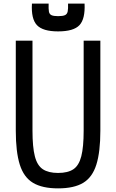

<svg xmlns="http://www.w3.org/2000/svg" viewBox="-20 -1024 640 1058"><path d="M300 14Q213 14 162 -16.5Q111 -47 89 -117Q67 -187 67 -304V-800H159V-304Q159 -214 172 -163Q185 -112 216 -91.5Q247 -71 300 -71Q354 -71 384.5 -91.5Q415 -112 428 -163Q441 -214 441 -304V-800H533V-304Q533 -187 511 -117Q489 -47 438.5 -16.5Q388 14 300 14ZM300 -851Q216 -851 183.5 -885.5Q151 -920 156 -1004H248Q247 -975 249.5 -960.5Q252 -946 263.5 -940.5Q275 -935 300 -935Q326 -935 338 -940.5Q350 -946 353 -961Q356 -976 355 -1004H446Q450 -920 418 -885.5Q386 -851 300 -851Z"/></svg>

Font: Victor Mono SemiBold
Style: Regular
Weight: 600
Monospace: yes
Designer: Rune Bjørnerås
Version: Version 1.561;gftools[0.9.30]